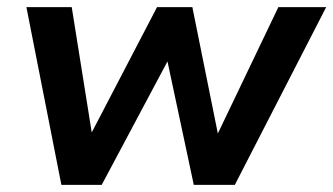

<svg xmlns="http://www.w3.org/2000/svg" viewBox="-20 -518 934 538"><path d="M152 0 54 -498H181L238 -141H234L420 -498H519L591 -141H589L760 -498H894L638 0H523L445 -366H460L265 0Z"/></svg>

Font: Nunito Sans 8pt
Style: Bold Italic
Weight: 700
Italic angle: -9°
Version: Version 3.101;gftools[0.9.27]